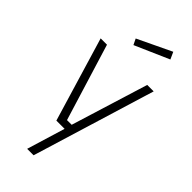

<svg xmlns="http://www.w3.org/2000/svg" viewBox="-298 -790 1073 1073"><g transform="rotate(45 238.0 -253.5)"><path d="M29 0ZM244 0H179L29 -500H79L219 -44H256L397 -500H448L226 227H175ZM168 -638 369 -734 388 -692 185 -603Z"/></g></svg>

Font: Cairo Light
Style: Regular
Weight: 300
Designer: Mohamed Gaber, the designers of Titillium
Foundry: Kief Type Foundry
Version: Version 2.009; ttfautohint (v1.5.33-1714) -l 8 -r 50 -G 200 